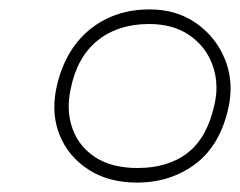

<svg xmlns="http://www.w3.org/2000/svg" viewBox="-20 -716 510 408"><path d="M271 -328Q210.5 -328 167.8 -355.8Q125 -383.5 106.5 -429.5Q95.5 -457.5 95.5 -488.5Q95.5 -508.5 100 -530Q117.5 -609.5 170.2 -652.8Q223 -696 298 -696Q355.5 -696 397.2 -666.5Q439 -637 458 -590Q470 -560 470 -528Q470 -509.5 466 -490Q449 -408.5 396 -368.2Q343 -328 271 -328ZM272 -359Q338 -359 379.5 -391.8Q421 -424.5 436 -495Q440 -513 440 -530Q440 -556 431 -579.5Q416.5 -618 382 -641.5Q347.5 -665 297 -665Q231 -665 187.2 -629.8Q143.5 -594.5 130 -526Q126 -507 126 -489.5Q126 -464 134.5 -441.5Q148.5 -403.5 183.5 -381.2Q218.5 -359 272 -359Z"/></svg>

Font: Heraclito Thin
Style: Italic
Weight: 100
Italic angle: -12°
Designer: Kostas Bartsokas (font) & Cristiano Sobral (main changes)
Foundry: Kostas Bartsokas (font) & Cristiano Sobral (main changes)
Version: Version 1.00;July 8, 2020;FontCreator 13.0.0.2655 64-bit